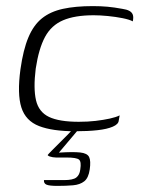

<svg xmlns="http://www.w3.org/2000/svg" viewBox="-20 -425 464 629"><path d="M226 5Q152 5 108 -12Q64 -29 50 -73Q36 -117 47 -198Q56 -262 73 -302.5Q90 -343 117.5 -365Q145 -387 186 -396Q227 -405 284 -405Q310 -405 332 -403Q354 -401 381 -396Q395 -394 403.5 -389.5Q412 -385 415 -377Q418 -369 415 -355Q404 -361 381.5 -365.5Q359 -370 333.5 -372.5Q308 -375 287 -375Q225 -375 186.5 -358.5Q148 -342 127.5 -304Q107 -266 97 -200Q89 -135 98 -96.5Q107 -58 140.5 -42Q174 -26 238 -26Q268 -26 293.5 -29Q319 -32 339.5 -36.5Q360 -41 372 -47L369 -30Q368 -18 349.5 -10Q331 -2 299.5 1.5Q268 5 226 5ZM168 184Q142 184 132.5 180Q123 176 124 165Q129 165 147 165Q165 165 190 165Q219 165 230 156.5Q241 148 243 130Q247 105 239 98Q231 91 197 91H163Q158 91 152.5 90Q147 89 142.5 87.5Q138 86 136 83Q139 79 150 68Q161 57 175 43Q189 29 201.5 16.5Q214 4 219 -2H238L173 75Q219 72 242.5 74.5Q266 77 272 89.5Q278 102 274 130Q270 158 256 169Q242 180 219.5 182Q197 184 168 184Z"/></svg>

Font: Genos Light
Style: Italic
Weight: 300
Italic angle: -8°
Designer: Robert E. Leuschke
Foundry: Robert E. Leuschke
Version: Version 1.010